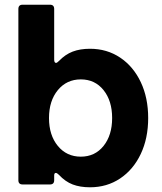

<svg xmlns="http://www.w3.org/2000/svg" viewBox="-20 -783 686 815"><path d="M230 -41Q222 -49 217 -49Q210 -49 210 -38V-18Q210 0 192 0H76Q58 0 58 -18V-745Q58 -763 76 -763H192Q210 -763 210 -745V-530Q210 -516 218 -516Q222 -516 230 -524Q257 -552 288.5 -564Q320 -576 362 -576Q434 -576 490 -538.5Q546 -501 577.5 -434.5Q609 -368 609 -282Q609 -196 577.5 -129.5Q546 -63 490 -25.5Q434 12 362 12Q320 12 288.5 0Q257 -12 230 -41ZM456 -282Q456 -355 419.5 -400.5Q383 -446 323 -446Q263 -446 225.5 -400.5Q188 -355 188 -282Q188 -209 225.5 -163.5Q263 -118 323 -118Q383 -118 419.5 -163.5Q456 -209 456 -282Z"/></svg>

Font: Open Sauce Two ExtraBold
Style: Regular
Weight: 800
Designer: Alfredo Marco Pradil
Foundry: Creative Sauce Fz LLC
Version: Version 1.477